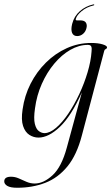

<svg xmlns="http://www.w3.org/2000/svg" viewBox="-95 -640 524 905"><path d="M291 -2Q267 90.5 222.8 144.5Q178.5 198.5 118.2 221.8Q58 245 -14 245Q-45.5 245 -60.2 236.5Q-75 228 -75 215Q-75 193 -43 193Q-24 193 -6.2 201Q11.5 209 30 217Q48.5 225 68.5 225Q110.5 225 153 185.8Q195.5 146.5 220 55.5L291 -205Q240.5 -92.5 187.2 -42Q134 8.5 86.5 8.5Q63.5 8.5 43.5 -4.2Q23.5 -17 13.8 -46Q4 -75 11.5 -124.5Q20.5 -189 49.2 -245.5Q78 -302 121.8 -345.2Q165.5 -388.5 220 -413Q274.5 -437.5 334.5 -437.5Q367.5 -437.5 388.5 -431Q409.5 -424.5 409.5 -417Q409.5 -411.5 403.8 -409Q398 -406.5 396.5 -401ZM70 -129.5Q63 -81.5 69.2 -56.2Q75.5 -31 88.5 -21.8Q101.5 -12.5 114.5 -12.5Q140 -12.5 169.2 -37.5Q198.5 -62.5 226.8 -104.2Q255 -146 278.8 -196.8Q302.5 -247.5 318 -299.8Q333.5 -352 336.5 -396.5Q338.5 -411.5 335.5 -420Q332.5 -428.5 319 -428.5Q277.5 -428.5 236.5 -405Q195.5 -381.5 160.8 -340Q126 -298.5 102 -244.5Q78 -190.5 70 -129.5ZM282.5 -544Q303 -544 309.8 -533.5Q316.5 -523 312.5 -507.5Q308.5 -490.5 296.2 -480.2Q284 -470 269 -470Q251 -470 244.8 -485Q238.5 -500 245 -527Q254.5 -564 281.5 -587.5Q308.5 -611 344 -619Q349 -620.5 349 -618Q350 -615 346 -614.5Q312.5 -606.5 289.8 -587.5Q267 -568.5 262.5 -551.5Q260 -544 267 -544Z"/></svg>

Font: Fraunces 144pt Light
Style: Italic
Weight: 300
Italic angle: -16°
Version: Version 1.000;[0bf87f6ff]